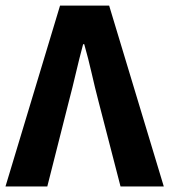

<svg xmlns="http://www.w3.org/2000/svg" viewBox="-27 -672 611 692"><path d="M-7.2 0 189.4 -651.8H366.4L563.3 0H407.4L328.8 -303.7Q314.8 -357.5 303.3 -408.3Q291.8 -459.1 276.6 -512.7H272.6Q258.2 -459.1 246.4 -408.3Q234.6 -357.5 220.4 -303.7L143.5 0Z"/></svg>

Font: Source Sans 3 VF
Style: Regular
Weight: 200
Designer: Paul D. Hunt
Foundry: Adobe
Version: Version 3.046;hotconv 1.0.118;makeotfexe 2.5.65603